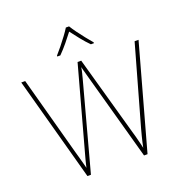

<svg xmlns="http://www.w3.org/2000/svg" viewBox="-162 -1095 1192 1240"><g transform="rotate(-20 434.5 -474.5)"><path d="M839 -714 641 0H617L456 -582Q452 -596 449 -607.5Q446 -619 443 -629.5Q440 -640 437 -651Q434 -662 431 -675Q429 -662 427 -652.5Q425 -643 423 -635.5Q421 -628 419 -620.5Q417 -613 415 -604L252 0H228L33 -714H60L208 -170Q213 -152 217.5 -136.5Q222 -121 225.5 -107Q229 -93 233 -79.5Q237 -66 240 -52Q243 -66 246.5 -79.5Q250 -93 253.5 -107Q257 -121 261.5 -136.5Q266 -152 271 -171L420 -714H445L598 -168Q604 -149 608 -133Q612 -117 615.5 -103.5Q619 -90 622.5 -76.5Q626 -63 629 -48Q633 -68 637 -85.5Q641 -103 646 -122.5Q651 -142 658 -168L812 -714ZM447 -949Q459 -929 479 -901.5Q499 -874 521 -846.5Q543 -819 561 -798V-792H540Q512 -820 484.5 -854.5Q457 -889 436 -917Q415 -889 386.5 -854.5Q358 -820 330 -792H309V-798Q328 -819 350 -846.5Q372 -874 392.5 -901.5Q413 -929 425 -949Z"/></g></svg>

Font: Noto Sans Hebrew Thin
Style: Regular
Weight: 250
Designer: Monotype Design Team
Foundry: Monotype Imaging Inc.
Version: Version 2.003